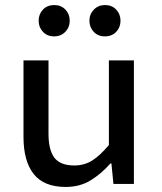

<svg xmlns="http://www.w3.org/2000/svg" viewBox="-20 -728 640 760"><path d="M240 12Q154 12 113.5 -39Q73 -90 73 -186V-489H172V-199Q172 -134 195.5 -103.5Q219 -73 274 -73Q313 -73 344 -92Q375 -111 411 -154V-489H510V0H429L421 -81H417Q381 -40 338.5 -14Q296 12 240 12ZM194 -584Q167 -584 150 -602Q133 -620 133 -646Q133 -672 150 -690Q167 -708 195 -708Q222 -708 239 -690Q256 -672 256 -646Q256 -620 238.5 -602Q221 -584 194 -584ZM395 -584Q368 -584 351 -602Q334 -620 334 -646Q334 -672 351.5 -690Q369 -708 396 -708Q423 -708 440 -690Q457 -672 457 -646Q457 -620 440 -602Q423 -584 395 -584Z"/></svg>

Font: Source Code Pro ExtraLight Medium
Style: Regular
Weight: 500
Monospace: yes
Version: Version 1.018;hotconv 1.0.116;makeotfexe 2.5.65601